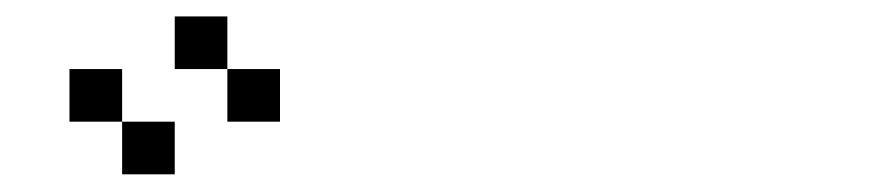

<svg xmlns="http://www.w3.org/2000/svg" viewBox="-20 -832 1040 228"><path d="M250 -750H187.5V-812.5H250ZM62.5 -750H125V-687.5H62.5ZM125 -687.5H187.5V-625H125ZM250 -750H312.5V-687.5H250Z"/></svg>

Font: 寒蝉点阵体 16px
Style: Regular
Weight: 400
Designer: Designed by Warren2060
Foundry: ChillType
Version: Version 1.000